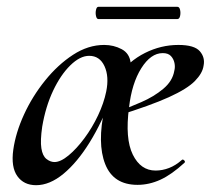

<svg xmlns="http://www.w3.org/2000/svg" viewBox="-20 -531 619 564"><path d="M86 13Q50 13 31 -13.5Q12 -40 19 -91Q26 -141 50.5 -194.5Q75 -248 112.5 -294.5Q150 -341 194.5 -370Q239 -399 286 -399Q314 -399 337.5 -386.5Q361 -374 364 -345Q351 -320 336 -295.5Q321 -271 307 -246Q280 -172 243.5 -113Q207 -54 166.5 -20.5Q126 13 86 13ZM140 -55Q158 -55 181.5 -74.5Q205 -94 228 -125Q251 -156 268 -192Q285 -228 292 -262Q301 -306 287 -336.5Q273 -367 242 -367Q215 -367 186.5 -339Q158 -311 136 -264.5Q114 -218 104 -159Q98 -118 101.5 -95.5Q105 -73 116.5 -64Q128 -55 140 -55ZM384 12Q313 12 289 -49Q265 -110 287 -211L323 -305Q359 -352 406 -375.5Q453 -399 504 -399Q551 -399 567 -380.5Q583 -362 578 -338Q575 -316 552.5 -293Q530 -270 476 -245.5Q422 -221 325 -191L326 -203Q358 -215 395 -231Q432 -247 459.5 -270Q487 -293 492 -323Q495 -334 492.5 -346Q490 -358 482 -366.5Q474 -375 458 -375Q423 -375 395 -330.5Q367 -286 359 -215Q347 -124 370 -77Q393 -30 437 -30Q457 -30 476.5 -37.5Q496 -45 514 -61Q517 -64 521 -60Q525 -56 522 -53Q484 -18 451 -3Q418 12 384 12ZM269 -475Q264 -475 262 -484Q260 -493 262 -502Q264 -511 269 -511H501Q507 -511 509 -502Q511 -493 509 -484Q507 -475 501 -475Z"/></svg>

Font: Cormorant Light SemiBold
Style: Italic
Weight: 600
Italic angle: -10°
Version: Version 4.000